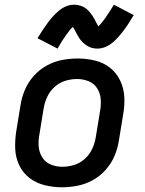

<svg xmlns="http://www.w3.org/2000/svg" viewBox="-20 -786 616 814"><path d="M242 8Q275 8 308.5 1.5Q342 -5 373 -22Q404 -39 428 -66Q452 -93 465.5 -125Q479 -157 484 -190L502 -300Q509 -338 507 -375Q505 -412 489.5 -444.5Q474 -477 446 -499Q418 -521 382 -529.5Q346 -538 309 -538Q276 -538 242.5 -531.5Q209 -525 178 -508Q147 -491 123 -464Q99 -437 85.5 -405Q72 -373 67 -340L49 -230Q43 -192 44.5 -155Q46 -118 61.5 -85.5Q77 -53 105 -31.5Q133 -10 169 -1Q205 8 242 8ZM244 -79Q218 -79 195 -88.5Q172 -98 159 -119Q146 -140 144 -165Q142 -190 147 -216L165 -326Q169 -351 180 -375Q191 -399 211.5 -417.5Q232 -436 257 -443.5Q282 -451 307 -451Q333 -451 356 -441.5Q379 -432 392 -411.5Q405 -391 407 -365.5Q409 -340 404 -314L386 -204Q382 -179 371 -155Q360 -131 339.5 -112.5Q319 -94 294 -86.5Q269 -79 244 -79ZM393 -580Q410 -580 427 -587Q444 -594 458.5 -606.5Q473 -619 482.5 -630Q492 -641 502.5 -654.5Q513 -668 524 -685Q535 -702 547 -722L463 -766Q452 -749 443 -734.5Q434 -720 426 -709Q418 -698 412 -690.5Q406 -683 397 -674Q393 -681 388.5 -689.5Q384 -698 380.5 -705Q377 -712 371.5 -720Q366 -728 360 -735Q354 -742 347 -748Q340 -754 331 -758Q322 -762 313 -764Q304 -766 294 -766Q276 -766 259.5 -759Q243 -752 228.5 -739.5Q214 -727 204 -716Q194 -705 184 -691.5Q174 -678 162.5 -661Q151 -644 139 -624L224 -580Q234 -598 243 -612Q252 -626 260 -637Q268 -648 274 -656Q280 -664 289 -672Q293 -666 297.5 -657.5Q302 -649 306 -641.5Q310 -634 315 -626Q320 -618 326.5 -611Q333 -604 340 -598.5Q347 -593 355.5 -588.5Q364 -584 373.5 -582Q383 -580 393 -580Z"/></svg>

Font: Iosevka Sparkle Medium Oblique
Style: Regular
Weight: 500
Italic angle: -9°
Designer: Belleve Invis
Foundry: Belleve Invis
Version: Version 4.5.0; ttfautohint (v1.8.3)